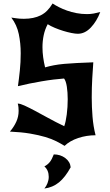

<svg xmlns="http://www.w3.org/2000/svg" viewBox="-20 -800 630 1103"><path d="M254 -661Q238 -631 231 -597.5Q224 -564 224 -529Q224 -500 228 -471Q232 -442 239 -413Q263 -420 289.5 -425Q316 -430 348.5 -433Q381 -436 422 -438Q463 -440 516 -442Q513 -402 510 -350Q507 -298 507 -240Q507 -185 511.5 -129.5Q516 -74 529 -23Q477 -23 429 -7Q381 9 351 38Q330 25 303.5 11.5Q277 -2 240 -13Q203 -24 153.5 -32.5Q104 -41 37 -44Q60 -71 73.5 -100.5Q87 -130 87 -163Q87 -174 86 -184Q85 -194 82 -205Q96 -205 121 -193.5Q146 -182 180 -164Q214 -146 256.5 -122.5Q299 -99 349 -75Q358 -100 363.5 -142.5Q369 -185 369 -230Q369 -269 364 -302Q359 -335 348 -349Q321 -347 288 -343Q255 -339 220 -333Q185 -327 150 -320Q115 -313 83 -305Q89 -347 94 -395Q99 -443 99 -494Q99 -551 88 -604Q77 -657 45 -699Q55 -698 73 -695Q91 -692 117 -692Q174 -692 214 -712Q254 -732 282 -780Q297 -770 318.5 -759Q340 -748 365.5 -739Q391 -730 420 -724.5Q449 -719 480 -719Q500 -719 519 -722.5Q538 -726 556 -731Q536 -678 502 -642Q468 -606 427 -606Q413 -606 390.5 -610.5Q368 -615 343.5 -622.5Q319 -630 295 -640Q271 -650 254 -661ZM235 156Q254 146 266 131Q278 116 289 87Q327 87 355 108Q383 129 386 161Q355 218 319 247.5Q283 277 235 283Q246 270 253 252Q260 234 260 216Q260 178 235 156Z"/></svg>

Font: New Rocker
Style: Regular
Weight: 400
Designer: Pablo Impallari, Brenda Gallo, Rodrigo Fuenzalida
Foundry: Pablo Impallari, Brenda Gallo, Rodrigo Fuenzalida
Version: Version 1.000; ttfautohint (v0.93) -l 8 -r 50 -G 200 -x 14 -